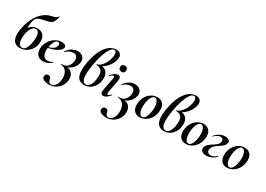

<svg xmlns="http://www.w3.org/2000/svg" viewBox="0 -1730 4173 3014"><g transform="rotate(30 2086.5 -223.0)"><path d="M167 13Q118 13 82 -12.5Q46 -38 32 -96.5Q18 -155 35 -255Q49 -334 73 -396Q97 -458 128.5 -505.5Q160 -553 196 -586.5Q232 -620 270.5 -640.5Q309 -661 348 -669Q362 -672 384 -678Q406 -684 427.5 -695.5Q449 -707 459 -725Q461 -728 466 -727Q471 -726 470 -723Q458 -674 444.5 -644.5Q431 -615 412 -599.5Q393 -584 364.5 -575.5Q336 -567 294 -559Q249 -550 218.5 -540.5Q188 -531 169 -516Q150 -501 139.5 -474.5Q129 -448 123 -405Q119 -372 116 -322Q113 -272 113 -202L60 -225Q88 -288 117.5 -322.5Q147 -357 175 -372Q203 -387 226 -390Q249 -393 263 -393Q312 -393 342 -374Q372 -355 386.5 -324.5Q401 -294 403.5 -258Q406 -222 400 -189Q389 -125 353.5 -80Q318 -35 268.5 -11Q219 13 167 13ZM201 -8Q236 -8 262.5 -48.5Q289 -89 303 -168Q315 -237 310 -282.5Q305 -328 287.5 -350.5Q270 -373 244 -373Q212 -373 189 -350.5Q166 -328 151.5 -294.5Q137 -261 131 -227Q119 -161 123.5 -111.5Q128 -62 147.5 -35Q167 -8 201 -8Z M588 12Q530 12 497.5 -17Q465 -46 455.5 -91Q446 -136 455 -185Q463 -224 484 -262.5Q505 -301 537 -331.5Q569 -362 610 -380.5Q651 -399 698 -399Q739 -399 759.5 -385Q780 -371 778 -345Q775 -319 751 -295Q727 -271 687.5 -252Q648 -233 599.5 -219.5Q551 -206 501 -201L503 -214Q574 -225 622 -250.5Q670 -276 677 -324Q681 -346 672.5 -359Q664 -372 646 -372Q623 -372 604.5 -351.5Q586 -331 572.5 -296Q559 -261 552 -218Q544 -167 551 -125Q558 -83 582 -57.5Q606 -32 647 -32Q666 -32 690.5 -39Q715 -46 737 -63Q739 -65 742.5 -61Q746 -57 744 -55Q706 -18 665.5 -3Q625 12 588 12Z M1017 -220Q1028 -286 1004.5 -315Q981 -344 944 -344Q909 -344 872 -328Q835 -312 810 -280Q808 -278 803 -280.5Q798 -283 799 -285Q835 -344 887 -372.5Q939 -401 990 -401Q1032 -401 1062 -382.5Q1092 -364 1106 -332Q1120 -300 1112 -260Q1105 -221 1081.5 -185.5Q1058 -150 1020.5 -124Q983 -98 935 -88L938 -96Q998 -101 1033.5 -75Q1069 -49 1082 -6.5Q1095 36 1087 84Q1077 141 1044 185.5Q1011 230 962 255.5Q913 281 854 281Q792 281 753.5 260Q715 239 722 199Q727 173 742.5 163.5Q758 154 774 154Q798 154 808.5 165Q819 176 823 192Q827 208 831.5 224Q836 240 847 251Q858 262 883 262Q912 262 934 244.5Q956 227 970 199Q984 171 989 140Q1000 74 986 23.5Q972 -27 939.5 -55.5Q907 -84 862 -84Q859 -84 858.5 -90Q858 -96 863 -96Q936 -96 970 -131.5Q1004 -167 1017 -220Z M1386 -364 1418 -386Q1459 -386 1492.5 -364.5Q1526 -343 1542 -296.5Q1558 -250 1544 -173Q1537 -129 1509 -86.5Q1481 -44 1437 -16Q1393 12 1338 12Q1278 12 1239.5 -19.5Q1201 -51 1190 -123Q1179 -195 1200 -316Q1225 -454 1270.5 -544.5Q1316 -635 1375.5 -680Q1435 -725 1502 -725Q1552 -725 1578.5 -693.5Q1605 -662 1594 -599Q1586 -561 1565 -523Q1544 -485 1514.5 -452Q1485 -419 1451.5 -396Q1418 -373 1386 -364ZM1357 -9Q1385 -9 1405 -29Q1425 -49 1438.5 -80.5Q1452 -112 1458 -147Q1478 -264 1447.5 -311.5Q1417 -359 1350 -359Q1346 -359 1346 -367Q1346 -375 1349 -375Q1379 -375 1411.5 -405Q1444 -435 1470.5 -483.5Q1497 -532 1509 -587Q1520 -649 1508 -677Q1496 -705 1474 -705Q1438 -705 1404.5 -657Q1371 -609 1343 -525.5Q1315 -442 1297 -337Q1276 -217 1277.5 -145Q1279 -73 1300 -41Q1321 -9 1357 -9Z M1681 9Q1648 9 1638 -16Q1628 -41 1638 -89L1679 -297Q1689 -346 1664 -346Q1654 -346 1639.5 -336Q1625 -326 1607 -306Q1603 -302 1599 -306.5Q1595 -311 1598 -315Q1634 -358 1663 -376.5Q1692 -395 1720 -395Q1752 -395 1762 -372.5Q1772 -350 1764 -309L1722 -89Q1717 -61 1722 -51.5Q1727 -42 1735 -42Q1746 -42 1759 -52Q1772 -62 1788 -77Q1792 -81 1796 -77Q1800 -73 1796 -69Q1765 -32 1738 -11.5Q1711 9 1681 9ZM1741 -462Q1715 -462 1699.5 -477Q1684 -492 1684 -520Q1684 -544 1699.5 -559Q1715 -574 1741 -574Q1767 -574 1781.5 -559Q1796 -544 1796 -520Q1796 -462 1741 -462Z M2054 -220Q2065 -286 2041.5 -315Q2018 -344 1981 -344Q1946 -344 1909 -328Q1872 -312 1847 -280Q1845 -278 1840 -280.5Q1835 -283 1836 -285Q1872 -344 1924 -372.5Q1976 -401 2027 -401Q2069 -401 2099 -382.5Q2129 -364 2143 -332Q2157 -300 2149 -260Q2142 -221 2118.5 -185.5Q2095 -150 2057.5 -124Q2020 -98 1972 -88L1975 -96Q2035 -101 2070.5 -75Q2106 -49 2119 -6.5Q2132 36 2124 84Q2114 141 2081 185.5Q2048 230 1999 255.5Q1950 281 1891 281Q1829 281 1790.5 260Q1752 239 1759 199Q1764 173 1779.5 163.5Q1795 154 1811 154Q1835 154 1845.5 165Q1856 176 1860 192Q1864 208 1868.5 224Q1873 240 1884 251Q1895 262 1920 262Q1949 262 1971 244.5Q1993 227 2007 199Q2021 171 2026 140Q2037 74 2023 23.5Q2009 -27 1976.5 -55.5Q1944 -84 1899 -84Q1896 -84 1895.5 -90Q1895 -96 1900 -96Q1973 -96 2007 -131.5Q2041 -167 2054 -220Z M2340 14Q2285 14 2252.5 -15Q2220 -44 2210 -91Q2200 -138 2210 -193Q2222 -254 2254 -300.5Q2286 -347 2332 -373Q2378 -399 2431 -399Q2487 -399 2520 -371.5Q2553 -344 2564 -297.5Q2575 -251 2563 -193Q2550 -125 2514.5 -78.5Q2479 -32 2433 -9Q2387 14 2340 14ZM2374 -11Q2406 -11 2429.5 -48.5Q2453 -86 2464 -149Q2472 -194 2471.5 -234.5Q2471 -275 2462 -307Q2453 -339 2437 -357Q2421 -375 2398 -375Q2370 -375 2346 -341Q2322 -307 2309 -236Q2301 -191 2302 -150Q2303 -109 2311.5 -78Q2320 -47 2336 -29Q2352 -11 2374 -11Z M2831 -364 2863 -386Q2904 -386 2937.5 -364.5Q2971 -343 2987 -296.5Q3003 -250 2989 -173Q2982 -129 2954 -86.5Q2926 -44 2882 -16Q2838 12 2783 12Q2723 12 2684.5 -19.5Q2646 -51 2635 -123Q2624 -195 2645 -316Q2670 -454 2715.5 -544.5Q2761 -635 2820.5 -680Q2880 -725 2947 -725Q2997 -725 3023.5 -693.5Q3050 -662 3039 -599Q3031 -561 3010 -523Q2989 -485 2959.5 -452Q2930 -419 2896.5 -396Q2863 -373 2831 -364ZM2802 -9Q2830 -9 2850 -29Q2870 -49 2883.5 -80.5Q2897 -112 2903 -147Q2923 -264 2892.5 -311.5Q2862 -359 2795 -359Q2791 -359 2791 -367Q2791 -375 2794 -375Q2824 -375 2856.5 -405Q2889 -435 2915.5 -483.5Q2942 -532 2954 -587Q2965 -649 2953 -677Q2941 -705 2919 -705Q2883 -705 2849.5 -657Q2816 -609 2788 -525.5Q2760 -442 2742 -337Q2721 -217 2722.5 -145Q2724 -73 2745 -41Q2766 -9 2802 -9Z M3178 14Q3123 14 3090.5 -15Q3058 -44 3048 -91Q3038 -138 3048 -193Q3060 -254 3092 -300.5Q3124 -347 3170 -373Q3216 -399 3269 -399Q3325 -399 3358 -371.5Q3391 -344 3402 -297.5Q3413 -251 3401 -193Q3388 -125 3352.5 -78.5Q3317 -32 3271 -9Q3225 14 3178 14ZM3212 -11Q3244 -11 3267.5 -48.5Q3291 -86 3302 -149Q3310 -194 3309.5 -234.5Q3309 -275 3300 -307Q3291 -339 3275 -357Q3259 -375 3236 -375Q3208 -375 3184 -341Q3160 -307 3147 -236Q3139 -191 3140 -150Q3141 -109 3149.5 -78Q3158 -47 3174 -29Q3190 -11 3212 -11Z M3544 14Q3520 14 3495.5 5Q3471 -4 3456.5 -23Q3442 -42 3447 -71Q3453 -108 3482.5 -136.5Q3512 -165 3546 -185Q3584 -208 3613.5 -232Q3643 -256 3650 -296Q3654 -314 3648.5 -327.5Q3643 -341 3630.5 -349Q3618 -357 3600 -357Q3573 -357 3545 -342Q3517 -327 3490 -298Q3489 -296 3483.5 -299Q3478 -302 3481 -305Q3520 -352 3566 -375.5Q3612 -399 3664 -399Q3685 -399 3706 -392.5Q3727 -386 3740 -371Q3753 -356 3748 -330Q3742 -298 3716.5 -272Q3691 -246 3656 -225Q3615 -200 3582.5 -171.5Q3550 -143 3541 -91Q3536 -63 3555.5 -44Q3575 -25 3609 -25Q3632 -25 3658.5 -37.5Q3685 -50 3713 -75Q3716 -77 3720.5 -74.5Q3725 -72 3723 -68Q3687 -27 3639 -6.5Q3591 14 3544 14Z M3923 14Q3868 14 3835.5 -15Q3803 -44 3793 -91Q3783 -138 3793 -193Q3805 -254 3837 -300.5Q3869 -347 3915 -373Q3961 -399 4014 -399Q4070 -399 4103 -371.5Q4136 -344 4147 -297.5Q4158 -251 4146 -193Q4133 -125 4097.5 -78.5Q4062 -32 4016 -9Q3970 14 3923 14ZM3957 -11Q3989 -11 4012.5 -48.5Q4036 -86 4047 -149Q4055 -194 4054.5 -234.5Q4054 -275 4045 -307Q4036 -339 4020 -357Q4004 -375 3981 -375Q3953 -375 3929 -341Q3905 -307 3892 -236Q3884 -191 3885 -150Q3886 -109 3894.5 -78Q3903 -47 3919 -29Q3935 -11 3957 -11Z"/></g></svg>

Font: Cormorant Infant Light
Style: Italic
Weight: 300
Italic angle: -10°
Designer: Christian Thalmann (Catharsis Fonts)
Foundry: Catharsis Fonts
Version: Version 4.001